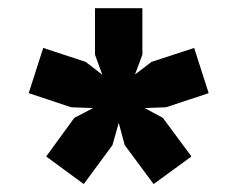

<svg xmlns="http://www.w3.org/2000/svg" viewBox="-20 -740 592 479"><path d="M189 -280.8 95.2 -349.6 165.4 -446 212.2 -470.4 157.6 -472.4 51.6 -507.6 87.8 -620.4 193.8 -585.6 235.2 -553.6 217 -603.6V-719.6H335.2V-603.6L316.8 -554.2L358 -585.6L464.4 -620.4L500.6 -507.6L394.2 -472.4L341 -470.4L386.2 -446L457.6 -349.6L363.2 -280.8L291.2 -378L276.2 -433.4L260.6 -378Z"/></svg>

Font: Overpass
Style: Regular
Weight: 400
Designer: Delve Withrington, Dave Bailey, Thomas Jockin
Foundry: Delve Fonts LLC
Version: Version 4.000